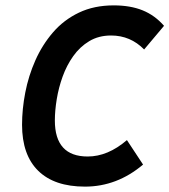

<svg xmlns="http://www.w3.org/2000/svg" viewBox="-20 -682 630 714"><path d="M296 12Q182 12 122 -47Q62 -106 62 -218Q62 -276 74 -338Q86 -400 111.5 -457.5Q137 -515 177 -561.5Q217 -608 273.5 -635Q330 -662 403 -662Q465 -662 510.5 -643.5Q556 -625 590 -586L516 -498Q465 -550 393 -550Q347 -550 312 -529Q277 -508 252.5 -473.5Q228 -439 213 -397.5Q198 -356 191 -313Q184 -270 184 -234Q184 -100 306 -100Q381 -100 452 -161L512 -70Q415 12 296 12Z"/></svg>

Font: Sometype Mono
Style: Bold Italic
Weight: 700
Italic angle: -12°
Monospace: yes
Designer: Ryoichi Tsunekawa
Foundry: Dharma Type
Version: Version 1.000; ttfautohint (v1.8.3)